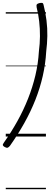

<svg xmlns="http://www.w3.org/2000/svg" viewBox="-41 -972 357 1367"><path d="M-13 43Q39 -31 82.5 -109Q126 -187 158.5 -269Q191 -351 211 -435.5Q231 -520 236 -607Q243 -660 243.5 -714Q244 -768 238 -820Q232 -872 220 -919Q217 -935 221.5 -941Q226 -947 240 -950Q253 -953 260 -951Q267 -949 269 -938Q283 -883 290 -827Q297 -771 296 -715.5Q295 -660 288 -605Q283 -517 263.5 -431Q244 -345 211 -261.5Q178 -178 132.5 -96.5Q87 -15 30 66Q21 77 13.5 79.5Q6 82 -7 75Q-18 69 -20.5 62.5Q-23 56 -13 43ZM0 365H286V375H0ZM0 -20H286V0H0ZM0 -505H286V-500H0ZM0 -885H286V-875H0Z"/></svg>

Font: Playwrite IS Guides
Style: Regular
Weight: 400
Designer: Veronika Burian, José Scaglione
Foundry: TypeTogether
Version: Version 1.003